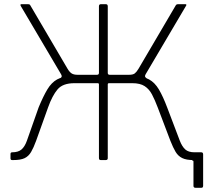

<svg xmlns="http://www.w3.org/2000/svg" viewBox="-20 -762 1017 914"><path d="M911 132Q901 132 901 123V7Q901 3 898.5 3Q896 3 894 0L864 -47Q869 -41 872 -39Q875 -37 880 -37H938Q947 -37 947 -27V122Q947 127 945 129.5Q943 132 938 132ZM38 0Q30 0 30 -8V-29Q30 -37 38 -37Q67 -37 82.5 -50.5Q98 -64 108 -92L164 -251Q186 -304 205.5 -336.5Q225 -369 252 -384Q279 -399 323 -399V-406H442Q451 -406 451 -415V-732Q451 -742 460 -742H484Q493 -742 493 -732V-415Q493 -406 502 -406H618V-399Q662 -399 689.5 -384Q717 -369 736.5 -336Q756 -303 776 -250L836 -92Q847 -64 862 -50.5Q877 -37 906 -37Q914 -37 914 -29V-8Q914 0 906 0H901Q867 0 847.5 -9.5Q828 -19 816 -39Q804 -59 791 -92L731 -250Q717 -287 703.5 -312.5Q690 -338 668.5 -352Q647 -366 610 -366H499Q493 -366 493 -360V-9Q493 0 483 0H460Q455 0 453 -2.5Q451 -5 451 -10V-360Q451 -366 445 -366H334Q279 -366 254 -336.5Q229 -307 209 -251L152 -92Q140 -59 128 -38.5Q116 -18 97 -9Q78 0 43 0ZM349 -381 264 -388Q272 -392 273.5 -396.5Q275 -401 271 -408L78 -735Q77 -738 77.5 -740Q78 -742 81 -742H113Q122 -742 124 -737L302 -434Q311 -419 321 -412.5Q331 -406 349 -406ZM595 -381V-406Q613 -406 621.5 -412.5Q630 -419 639 -434L817 -737Q820 -742 828 -742H863Q866 -742 867 -740Q868 -738 866 -735L673 -408Q669 -401 671 -396.5Q673 -392 680 -388Z"/></svg>

Font: Libre Franklin Thin
Style: Regular
Weight: 100
Designer: Pablo Impallari, Rodrigo Fuenzalida, Nhung Nguyen
Foundry: Impallari Type
Version: Version 3.000